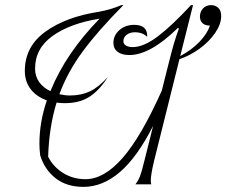

<svg xmlns="http://www.w3.org/2000/svg" viewBox="-20 -720 884 750"><path d="M681 -489 582 -92Q569 -38 569 -14Q569 -6 571 0H509Q520 -14 527 -32Q534 -50 544 -92L578 -228Q516 -106 448.5 -48Q381 10 306 10Q240 10 197 -24Q154 -58 137 -113Q134 -137 134 -159Q134 -243 163 -328Q123 -342 100 -371.5Q77 -401 77 -443Q77 -538 157 -596Q237 -654 366 -674Q412 -682 454 -700H462Q363 -600 303.5 -519.5Q244 -439 212 -352Q234 -347 253 -347Q297 -347 331 -363Q365 -379 401 -419Q370 -369 331 -343Q292 -317 233 -317Q221 -317 201 -319Q172 -226 168 -108Q188 -68 227 -44Q266 -20 314 -20Q386 -20 458.5 -102.5Q531 -185 612 -366L642 -485Q659 -555 679 -609L675 -611Q567 -505 485 -505Q456 -505 439.5 -517.5Q423 -530 423 -552Q423 -582 446.5 -602.5Q470 -623 504 -623Q557 -623 555 -576Q537 -594 507 -594Q487 -594 474.5 -584Q462 -574 462 -559Q462 -548 472 -542Q482 -536 498 -536Q541 -536 596 -577.5Q651 -619 726 -700H734L684 -501Q729 -525 759.5 -557Q790 -589 800 -620Q781 -620 771 -629.5Q761 -639 761 -655Q761 -674 773 -687Q785 -700 805 -700Q821 -700 832.5 -689.5Q844 -679 844 -657Q844 -626 820.5 -591.5Q797 -557 759 -529.5Q721 -502 681 -489ZM177 -364Q237 -512 369 -647Q255 -629 186 -580Q117 -531 117 -452Q117 -422 133 -399.5Q149 -377 177 -364Z"/></svg>

Font: Srisakdi
Style: Regular
Weight: 400
Designer: Cadson Demak Co.,Ltd.
Foundry: Cadson Demak Co.,Ltd.
Version: Version 1.000